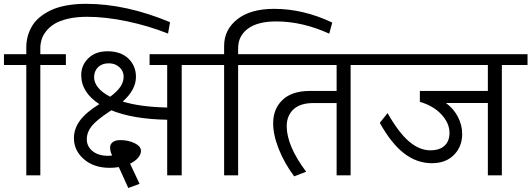

<svg xmlns="http://www.w3.org/2000/svg" viewBox="-35 -904 2740 990"><path d="M100.6 0V-568.8H-14.6V-624.5H100.6V-661.1Q100.6 -689.5 107.7 -715.8Q114.7 -742.2 129.2 -767.6Q143.6 -793 168.2 -813.7Q192.9 -834.5 226.1 -850.6Q259.3 -866.7 305.9 -875.5Q352.5 -884.3 408.2 -884.3Q615.2 -884.3 841.8 -789.6L831.5 -731Q729 -771.5 618.7 -794.4Q508.3 -817.4 414.6 -817.4Q359.4 -817.4 316.2 -807.4Q272.9 -797.4 246.6 -781.2Q220.2 -765.1 203.1 -743.4Q186 -721.7 179.4 -699.7Q172.9 -677.7 172.9 -654.3V-624.5H304.7V-568.8H172.9V0Z M450.2 -505.4Q450.2 -478.5 470.9 -452.4Q491.7 -426.3 533.2 -405.3Q569.8 -432.6 586.2 -457.3Q602.5 -481.9 602.5 -508.8Q602.5 -537.6 580.6 -557.6Q558.6 -577.6 526.4 -577.6Q491.2 -577.6 470.7 -557.6Q450.2 -537.6 450.2 -505.4ZM684.6 43.9 626.5 65.4 577.6 -42.5Q554.2 -38.6 530.8 -38.6Q448.7 -38.6 397.5 -83.3Q346.2 -127.9 346.2 -191.4Q346.2 -240.7 377.9 -283.2Q409.7 -325.7 477.1 -367.2Q383.8 -427.7 383.8 -517.1Q383.8 -567.9 420.7 -603.8Q457.5 -639.6 519 -639.6Q587.9 -639.6 627 -602.1Q666 -564.5 666 -507.8Q666 -440.9 597.7 -380.4Q688.5 -352.5 827.1 -349.6V-568.8H736.3V-624.5H1034.7V-568.8H901.9V0H827.1V-286.6Q650.4 -289.6 539.1 -335.4Q537.6 -334 533.7 -331.5Q529.8 -329.1 528.3 -328.1Q461.9 -284.2 437.3 -253.2Q412.6 -222.2 412.6 -185.5Q412.6 -148.9 442.4 -124.8Q472.2 -100.6 522 -100.6Q532.2 -100.6 543.5 -102.1Q532.7 -121.6 532.7 -144Q532.7 -160.2 546.1 -170.9Q559.6 -181.6 585.4 -181.6Q626.5 -181.6 659.2 -165.8Q691.9 -149.9 691.9 -125.5Q691.9 -108.4 677 -90.6Q662.1 -72.8 635.7 -60.1Z M1120.6 0V-568.8H1005.4V-624.5H1120.6V-667.5Q1120.6 -751 1188.7 -804.7Q1256.8 -858.4 1378.9 -858.4Q1528.8 -858.4 1678.2 -787.6L1662.6 -730.5Q1523.9 -793.5 1389.6 -793.5Q1293 -793.5 1242.9 -755.9Q1192.9 -718.3 1192.9 -655.8V-624.5H1324.7V-568.8H1192.9V0Z M1481.9 5.4Q1431.2 -62.5 1402.1 -136.2Q1373 -210 1373.5 -270Q1374 -343.8 1422.4 -389.4Q1470.7 -435.1 1563.5 -435.1H1700.7V-568.8H1295.4V-624.5H1904.8V-568.8H1772.9V0H1700.7V-372.6H1580.1Q1513.2 -372.6 1478.3 -340.1Q1443.4 -307.6 1443.4 -253.4Q1443.4 -152.3 1543.5 -18.6Z M2480.5 0V-373H2264.2Q2304.2 -343.8 2326.2 -301.3Q2348.1 -258.8 2348.1 -212.9Q2348.1 -148.9 2306.2 -105.7Q2264.2 -62.5 2191.4 -62.5Q2114.7 -62.5 2048.8 -113Q1982.9 -163.6 1923.3 -270.5L1963.4 -320.8Q2021.5 -218.8 2075 -173.8Q2128.4 -128.9 2184.1 -128.9Q2231 -128.9 2256.8 -152.3Q2282.7 -175.8 2282.7 -218.8Q2282.7 -269 2241 -314Q2199.2 -358.9 2129.9 -378.9V-435.1H2480.5V-568.8H1875.5V-624.5H2685.1V-568.8H2552.7V0Z"/></svg>

Font: Khula Regular
Style: Regular
Weight: 400
Designer: Erin McLaughlin, Steve Matteson
Version: Version 1.000;PS 1.0;hotconv 1.0.72;makeotf.lib2.5.5900